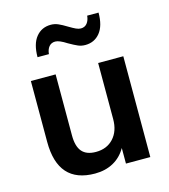

<svg xmlns="http://www.w3.org/2000/svg" viewBox="-112 -832 819 929"><g transform="rotate(-15 298.0 -367.5)"><path d="M528 -505V0H406V-78Q382 -36 342 -14Q302 8 250 8Q65 8 65 -200V-505H189V-199Q189 -144 211.5 -118Q234 -92 281 -92Q336 -92 369 -128Q402 -164 402 -224V-505ZM228 -743Q247 -743 264.5 -735.5Q282 -728 308 -712Q328 -700 341 -694Q354 -688 365 -688Q385 -688 396.5 -702.5Q408 -717 410 -740H467Q467 -674 439 -639.5Q411 -605 365 -605Q346 -605 329.5 -612Q313 -619 285 -635Q248 -659 228 -659Q208 -659 196.5 -645Q185 -631 183 -608H126Q126 -674 154 -708.5Q182 -743 228 -743Z"/></g></svg>

Font: Muli-Bold
Style: Bold
Weight: 700
Version: Version 2.000